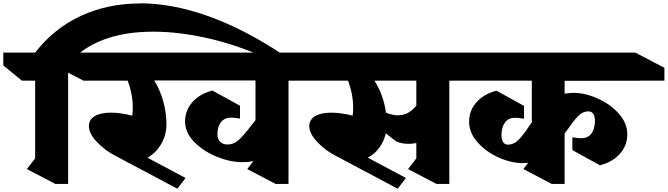

<svg xmlns="http://www.w3.org/2000/svg" viewBox="-115 -1105 4048 1164"><path d="M1595 -777 1563 -722Q1366 -820 1173.5 -866.5Q981 -913 814 -913Q469 -913 298 -718V10H220L48 -80L98 -145V-616H18L-95 -708V-786H98Q212 -933 375 -1008.5Q538 -1084 733 -1084V-1085Q928 -1085 1145 -1008Q1362 -931 1595 -777Z M1820 -616H1634V10H1556L1384 -80L1421 -128Q1391 -122 1354 -122Q1279 -122 1197.5 -155.5Q1116 -189 1061.5 -245.5Q1007 -302 1007 -368Q1007 -436 1052 -486.5Q1097 -537 1173 -556L1340 -464V-386Q1309 -392 1285 -392Q1247 -392 1225 -365Q1203 -338 1203 -290Q1203 -262 1219.5 -245.5Q1236 -229 1264 -229Q1301 -229 1330.5 -255Q1360 -281 1405 -340L1434 -377V-617H820Q855 -561 874.5 -491.5Q894 -422 894 -351Q894 -286 862 -231.5Q830 -177 779 -149L1010 -26L960 39L591 -157Q524 -190 474 -242.5Q424 -295 424 -340Q424 -380 459.5 -401Q495 -422 557 -422Q615 -422 687 -404Q690 -427 690 -452Q690 -533 659 -616H391L214 -708V-786H1645L1820 -694Z M2795 -616H2609V10H2531L2359 -80L2409 -145V-238Q2388 -233 2361 -233Q2320 -233 2286 -248L2224 -297Q2213 -248 2184 -209Q2155 -170 2115 -149L2346 -26L2296 39L1927 -157Q1860 -190 1810 -242.5Q1760 -295 1760 -340Q1760 -380 1795.5 -401Q1831 -422 1893 -422Q1951 -422 2023 -404Q2026 -427 2026 -452Q2026 -533 1995 -616H1727L1550 -708V-786H2621L2795 -694ZM2409 -464V-616H2155Q2210 -530 2225 -422Q2265 -406 2295 -406Q2328 -406 2354 -418.5Q2380 -431 2409 -464Z M3308 -537Q3335 -542 3361 -542Q3432 -542 3508.5 -508Q3585 -474 3636.5 -416Q3688 -358 3688 -291Q3688 -223 3643 -172.5Q3598 -122 3522 -103L3355 -195V-273Q3387 -267 3410 -267Q3448 -267 3469 -293.5Q3490 -320 3492 -369Q3492 -430 3451 -430Q3418 -429 3393 -404.5Q3368 -380 3337 -335Q3318 -308 3311 -299L3308 -296V10H3230L3058 -80L3087 -118Q3067 -116 3056 -116Q2985 -116 2908.5 -150Q2832 -184 2780.5 -242Q2729 -300 2729 -367Q2729 -435 2774 -485.5Q2819 -536 2895 -555L3062 -463V-385Q3031 -391 3007 -391Q2969 -391 2948 -364.5Q2927 -338 2925 -289Q2925 -228 2966 -228Q3001 -229 3028 -256.5Q3055 -284 3088 -333L3106 -359L3109 -362V-616H2682L2506 -708V-786H3737L3913 -694V-616L3308 -615Z"/></svg>

Font: Inknut Antiqua Black
Style: Regular
Weight: 900
Designer: Claus Eggers Sørensen
Foundry: Claus Eggers Sørensen
Version: Version 1.003; ttfautohint (v1.8.2) -l 8 -r 50 -G 200 -x 14 